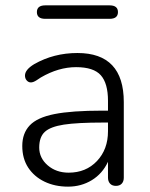

<svg xmlns="http://www.w3.org/2000/svg" viewBox="-20 -697 566 724"><path d="M387.2 -202.1V-234.9H368.2Q272 -234.9 220.9 -227.1Q169.9 -219.2 148.9 -199.7Q127.9 -180.2 127.9 -140.6Q127.9 -101.1 159.9 -73.5Q191.9 -45.9 238.8 -45.9Q304.2 -45.9 345.7 -89.8Q387.2 -133.8 387.2 -202.1ZM272 -497.1Q446.8 -497.1 446.8 -312V-26.9Q446.8 -12.7 439 -4.4Q431.2 3.9 417 3.9Q402.8 3.9 395 -4.6Q387.2 -13.2 387.2 -26.9V-86.9Q366.2 -42 326.2 -17.6Q286.1 6.8 236.6 6.8Q187 6.8 147.9 -12Q108.9 -30.8 86.4 -64.9Q64 -99.1 64 -146.7Q64 -194.3 92 -224.1Q120.1 -253.9 185.1 -266.8Q250 -279.8 366.2 -279.8H387.2V-316.9Q387.2 -382.8 360.1 -413.3Q333 -443.8 266.8 -443.8Q200.7 -443.8 133.8 -404.8L118.2 -394.5Q105.5 -386.2 96.4 -386.2Q87.4 -386.2 80.8 -393.6Q74.2 -400.9 74.2 -412.1Q74.2 -434.1 108.9 -455.1Q182.6 -497.1 272 -497.1ZM150.9 -626Q119.1 -626 119.1 -651.4Q119.1 -676.8 150.9 -676.8H393.1Q424.8 -676.8 424.8 -651.4Q424.8 -626 393.1 -626Z"/></svg>

Font: Nunito-Light
Style: Regular
Weight: 300
Designer: Vernon Adams
Foundry: newtypography
Version: Version 3.000